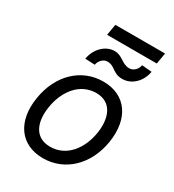

<svg xmlns="http://www.w3.org/2000/svg" viewBox="-209 -992 1015 1120"><g transform="rotate(30 299.0 -431.5)"><path d="M256.7 11.4C403.1 11.4 518.5 -98.4 545.8 -264.6C573.5 -437.5 491.5 -552.6 339.8 -552.6C192.8 -552.6 77.4 -442.8 50.8 -275.2C22.7 -103.7 104.8 11.4 256.7 11.4ZM137.8 -264.6C155.2 -375.4 225.1 -474.1 337.4 -474.1C443.5 -474.1 475.5 -381 458.8 -275.6C440.7 -164.1 371.1 -67.5 259.2 -67.5C152.7 -67.5 120.4 -159.1 137.8 -264.6ZM180.8 -615.4 246.4 -612.2C250.7 -641 275.9 -665.5 301.1 -665.5C355.1 -665.5 360.1 -620.4 425.4 -620.4C485.8 -620.4 541.2 -668.3 554 -742.2L486.9 -747.9C482.6 -718 457.4 -694.6 430.8 -694.6C379.6 -694.6 361.9 -739.7 307.9 -739.7C247.5 -739.7 193.2 -687.5 180.8 -615.4ZM221.2 -799.4H556.1L568.9 -873.9H234Z"/></g></svg>

Font: Margiela Sans Text
Style: Italic
Weight: 400
Italic angle: -9.39999°
Designer: Stefan Endress, Andreas Faust
Version: Version 1.100;FEAKit 1.0